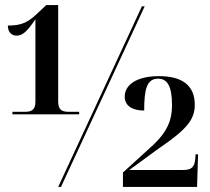

<svg xmlns="http://www.w3.org/2000/svg" viewBox="-20 -739 831 759"><path d="M29 -287H293V-297H253C228 -297 210 -302 210 -337V-719H163L132 -690C91 -650 66 -638 11 -638C11 -613 25 -598 46 -598C71 -598 91 -620 120 -663V-337C120 -302 102 -297 77 -297H29ZM210 0H221L552 -714H541ZM466 0H759L763 -129H753L752 -111C749 -78 737 -67 703 -67H491L606 -151C718 -227 750 -266 750 -325C750 -398 704 -438 609 -438C519 -438 473 -403 473 -357C473 -317 509 -302 550 -302C550 -386 560 -428 605 -428C640 -428 660 -401 660 -323C660 -266 643 -218 579 -160L466 -57Z"/></svg>

Font: Noto Serif Display SemiCondensed SemiBold
Style: Regular
Weight: 600
Width: 4
Designer: Monotype Design Team
Foundry: Monotype Imaging Inc.
Version: Version 2.009